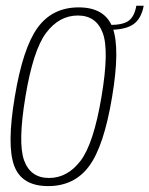

<svg xmlns="http://www.w3.org/2000/svg" viewBox="-20 -626 506 650"><path d="M143 4Q53.5 4 28 -65Q2.5 -134 30 -298Q57.5 -464 107.5 -532.5Q157.5 -601 246.5 -601Q336 -601 361.5 -531.5Q387 -462 359.5 -298Q332 -132 282 -64Q232 4 143 4ZM146 -23.5Q208.5 -23.5 252.8 -81.8Q297 -140 323.5 -298Q350 -454.5 328 -514Q306 -573.5 243.5 -573.5Q180.5 -573.5 136.2 -514.8Q92 -456 66 -298Q40 -141.5 61.8 -82.5Q83.5 -23.5 146 -23.5ZM351.5 -541.5Q397 -541.5 416.2 -556.2Q435.5 -571 441.5 -606.5H466.5Q458.5 -563 431.8 -544Q405 -525 348.5 -525Z"/></svg>

Font: Anybody ExtraLight
Style: Italic
Weight: 200
Italic angle: -10°
Designer: Tyler Finck
Foundry: Etcetera Type Company
Version: Version 1.010; ttfautohint (v1.8.3) -l 8 -r 50 -G 200 -x 14 